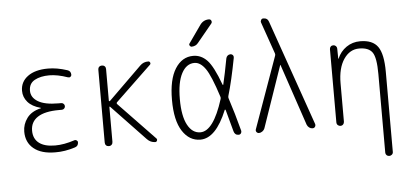

<svg xmlns="http://www.w3.org/2000/svg" viewBox="-59 -884 2619 1233"><g transform="rotate(-5 1250.0 -267.5)"><path d="M200.2 -280.3Q201.2 -280.3 201.2 -281.2Q201.2 -283.2 199.2 -283.2Q144.5 -297.9 117.2 -329.6Q89.8 -361.3 89.8 -402.3Q89.8 -460 137.2 -495.1Q184.6 -530.3 268.6 -530.3Q326.2 -530.3 391.6 -508.8Q414.1 -502 414.1 -477.5Q414.1 -469.7 407.2 -464.8Q400.4 -460 391.6 -462.9Q325.2 -486.3 272.5 -486.3Q215.8 -486.3 178.2 -465.8Q140.6 -445.3 140.6 -398.4Q140.6 -354.5 184.6 -328.1Q228.5 -301.8 315.4 -301.8H334Q342.8 -301.8 349.1 -295.4Q355.5 -289.1 355.5 -280.3Q355.5 -271.5 349.1 -265.1Q342.8 -258.8 334 -258.8H315.4Q223.6 -258.8 177.7 -228.5Q131.8 -198.2 131.8 -141.6Q131.8 -89.8 167.5 -62Q203.1 -34.2 271.5 -34.2Q329.1 -34.2 396.5 -56.6Q404.3 -59.6 411.6 -54.7Q418.9 -49.8 418.9 -42Q418.9 -17.6 396.5 -10.7Q330.1 10.7 268.6 9.8Q178.7 9.8 129.9 -30.3Q81.1 -70.3 81.1 -139.6Q81.1 -187.5 110.4 -227.1Q139.6 -266.6 200.2 -280.3Z M589.8 -25.4V-495.1Q589.8 -505.9 596.7 -512.7Q603.5 -519.5 614.7 -519.5Q626 -519.5 632.8 -512.7Q639.6 -505.9 639.6 -495.1V-291Q639.6 -289.1 641.6 -287.6Q643.6 -286.1 646.5 -288.1L860.4 -498Q882.8 -520.5 914.1 -519.5Q921.9 -519.5 925.3 -511.7Q928.7 -503.9 922.9 -498L691.4 -276.4Q685.5 -270.5 691.4 -263.7L922.9 -22.5Q928.7 -16.6 925.3 -8.3Q921.9 0 914.1 0Q883.8 0 861.3 -23.4L644.5 -251Q643.6 -252.9 641.6 -252Q639.6 -251 639.6 -249V-25.4Q639.6 -14.6 632.8 -7.3Q626 0 614.7 0Q603.5 0 596.7 -6.8Q589.8 -13.7 589.8 -25.4Z M1267.6 -724.6Q1289.1 -754.9 1325.2 -754.9Q1335.9 -754.9 1340.3 -745.1Q1344.7 -735.4 1337.9 -726.6L1242.2 -610.4Q1227.5 -590.8 1200.2 -589.8Q1192.4 -589.8 1187.5 -597.7Q1182.6 -605.5 1188.5 -612.3ZM1208 -484.4Q1156.2 -484.4 1125.5 -426.8Q1094.7 -369.1 1094.7 -260.3Q1094.7 -151.4 1125.5 -94.2Q1156.2 -37.1 1208 -37.1Q1292 -37.1 1355.5 -238.3Q1358.4 -246.1 1355.5 -253.9Q1311.5 -391.6 1278.8 -438Q1246.1 -484.4 1208 -484.4ZM1204.1 9.8Q1132.8 9.8 1088.4 -58.6Q1043.9 -127 1043.9 -259.8Q1043.9 -391.6 1087.9 -460.9Q1131.8 -530.3 1204.1 -530.3Q1254.9 -530.3 1293.5 -490.2Q1332 -450.2 1376 -330.1Q1378.9 -324.2 1380.9 -330.1Q1396.5 -395.5 1415 -495.1Q1417 -505.9 1424.8 -512.7Q1432.6 -519.5 1442.9 -519.5Q1453.1 -519.5 1459 -512.2Q1464.8 -504.9 1462.9 -495.1Q1434.6 -346.7 1407.2 -254.9Q1404.3 -246.1 1407.2 -238.3Q1439.5 -139.6 1469.7 -24.4Q1471.7 -15.6 1466.3 -7.8Q1460.9 0 1451.2 0Q1426.8 0 1419.9 -25.4Q1391.6 -131.8 1381.8 -166Q1380.9 -168 1378.9 -168.5Q1377 -168.9 1376 -167Q1303.7 9.8 1204.1 9.8Z M1582 0Q1572.3 0 1566.4 -7.8Q1560.5 -15.6 1564.5 -26.4L1728.5 -485.4Q1731.4 -493.2 1728.5 -501L1657.2 -705.1Q1654.3 -713.9 1659.2 -722.2Q1664.1 -730.5 1673.8 -730.5Q1701.2 -730.5 1709 -705.1L1946.3 -26.4Q1949.2 -16.6 1943.8 -8.3Q1938.5 0 1927.7 0Q1916 0 1906.2 -7.3Q1896.5 -14.6 1891.6 -26.4L1757.8 -422.9Q1757.8 -423.8 1756.8 -423.8Q1755.9 -423.8 1755.9 -422.9L1619.1 -26.4Q1615.2 -15.6 1604.5 -7.8Q1593.8 0 1582 0Z M2107.4 0Q2097.7 0 2090.3 -6.8Q2083 -13.7 2083 -25.4V-496.1Q2083 -505.9 2089.4 -512.7Q2095.7 -519.5 2106 -519.5Q2116.2 -519.5 2123 -512.7Q2129.9 -505.9 2129.9 -496.1L2130.9 -430.7Q2130.9 -429.7 2131.8 -429.7Q2132.8 -429.7 2132.8 -430.7Q2152.3 -476.6 2191.4 -503.4Q2230.5 -530.3 2280.3 -530.3Q2360.4 -530.3 2394 -482.9Q2427.7 -435.5 2427.7 -320.3V196.3Q2427.7 206.1 2420.4 212.9Q2413.1 219.7 2402.8 219.7Q2392.6 219.7 2385.7 212.9Q2378.9 206.1 2378.9 196.3V-310.5Q2378.9 -416 2355 -450.2Q2331.1 -484.4 2270 -484.4Q2209 -484.4 2170.4 -427.2Q2131.8 -370.1 2131.8 -271.5V-25.4Q2131.8 -14.6 2125 -7.3Q2118.2 0 2107.4 0Z"/></g></svg>

Font: Rounded Mgen+ 2m light
Style: Regular
Weight: 200
Designer: [Source Han Sans]
Ryoko NISHIZUKA  (kana & ideographs); Paul D. Hunt (Latin, Greek & Cyrillic); Wenlong ZHANG  (bopomofo
Version: Version 1.059.20150602